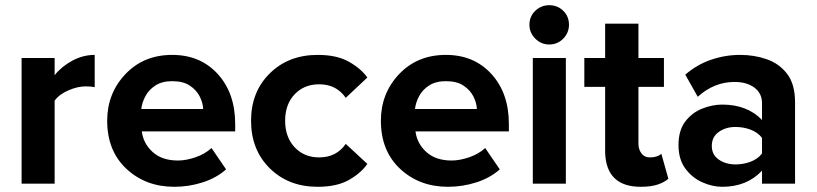

<svg xmlns="http://www.w3.org/2000/svg" viewBox="-20 -706 3139 738"><path d="M190 0H63V-483H190V-417Q216 -450 257.5 -472.5Q299 -495 344 -495V-371Q330 -374 309 -374Q278 -374 242.5 -358.5Q207 -343 190 -319Z M650 12Q540 12 466 -57Q392 -126 392 -242Q392 -347 462 -421Q532 -495 642 -495Q750 -495 817 -421.5Q884 -348 884 -229V-201H525Q531 -154 567 -121.5Q603 -89 664 -89Q695 -89 731.5 -101.5Q768 -114 793 -137L849 -55Q812 -22 759 -5Q706 12 650 12ZM761 -287Q760 -311 747.5 -335.5Q735 -360 709.5 -377Q684 -394 642 -394Q603 -394 577.5 -377.5Q552 -361 539 -336.5Q526 -312 523 -287Z M1201 12Q1089 12 1017 -59Q945 -130 945 -242Q945 -353 1017 -424Q1089 -495 1201 -495Q1275 -495 1321.5 -468.5Q1368 -442 1392 -408L1309 -330Q1273 -382 1207 -382Q1149 -382 1112.5 -343.5Q1076 -305 1076 -242Q1076 -179 1112.5 -140Q1149 -101 1207 -101Q1273 -101 1309 -153L1392 -76Q1368 -41 1321.5 -14.5Q1275 12 1201 12Z M1702 12Q1592 12 1518 -57Q1444 -126 1444 -242Q1444 -347 1514 -421Q1584 -495 1694 -495Q1802 -495 1869 -421.5Q1936 -348 1936 -229V-201H1577Q1583 -154 1619 -121.5Q1655 -89 1716 -89Q1747 -89 1783.5 -101.5Q1820 -114 1845 -137L1901 -55Q1864 -22 1811 -5Q1758 12 1702 12ZM1813 -287Q1812 -311 1799.5 -335.5Q1787 -360 1761.5 -377Q1736 -394 1694 -394Q1655 -394 1629.5 -377.5Q1604 -361 1591 -336.5Q1578 -312 1575 -287Z M2091 -535Q2060 -535 2037.5 -557.5Q2015 -580 2015 -611Q2015 -643 2037.5 -664.5Q2060 -686 2091 -686Q2123 -686 2145 -664.5Q2167 -643 2167 -611Q2167 -580 2145 -557.5Q2123 -535 2091 -535ZM2155 0H2028V-483H2155Z M2443 12Q2310 12 2306 -120V-372H2226V-483H2306V-615H2434V-483H2532V-372H2434V-154Q2434 -132 2445.5 -116.5Q2457 -101 2478 -101Q2507 -101 2522 -115L2549 -19Q2535 -6 2509 3Q2483 12 2443 12Z M3036 0H2909V-50Q2851 12 2756 12Q2718 12 2679 -5.5Q2640 -23 2614 -58.5Q2588 -94 2588 -148Q2588 -205 2614 -239Q2640 -273 2679 -288.5Q2718 -304 2756 -304Q2852 -304 2909 -245V-310Q2909 -347 2880 -369Q2851 -391 2803 -391Q2725 -391 2662 -334L2614 -419Q2659 -458 2713.5 -476.5Q2768 -495 2825 -495Q2880 -495 2928 -478Q2976 -461 3006 -421.5Q3036 -382 3036 -312ZM2807 -74Q2838 -74 2865.5 -84.5Q2893 -95 2909 -116V-176Q2893 -197 2865.5 -207.5Q2838 -218 2807 -218Q2770 -218 2743 -199Q2716 -180 2716 -145Q2716 -111 2743 -92.5Q2770 -74 2807 -74Z"/></svg>

Font: UN Bangla
Style: Bold
Weight: 700
Designer: Desinged by Rajon, Unicode developed by Rashed (IMGN)
Version: Version 2.001;March 19, 2023;FontCreator 14.0.0.2901 64-bit